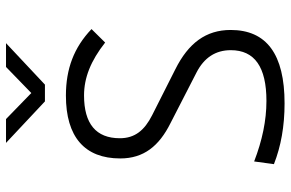

<svg xmlns="http://www.w3.org/2000/svg" viewBox="-181 -757 948 626"><g transform="rotate(-90 293.0 -444.0)"><path d="M269 9.8C429.2 9.8 508.3 -48.8 508.3 -166C508.3 -246.6 465.3 -303.7 380.4 -346.2L230.5 -421.9C181.2 -446.8 155.3 -478 155.3 -527.3C155.3 -605 202.6 -644 294.9 -644C352.5 -644 407.7 -622.1 467.3 -575.2L511.2 -619.6C451.2 -676.8 381.8 -703.1 294.4 -703.1C159.7 -703.1 89.4 -642.1 89.4 -525.9C89.4 -449.7 129.4 -399.4 205.1 -361.8L369.6 -277.3C418 -252.4 442.4 -215.3 442.4 -165.5C442.4 -87.9 387.7 -49.3 276.9 -49.3C213.4 -49.3 147.9 -63 79.6 -89.4L70.8 -24.9C128.9 -2 194.3 9.8 269 9.8ZM275.4 -771.5H330.1L465.3 -898.4H387.7L302.7 -815.9L217.8 -898.4H140.1Z"/></g></svg>

Font: Cascadia Code Light
Style: Regular
Weight: 300
Monospace: yes
Designer: Aaron Bell
Foundry: Saja Typeworks
Version: Version 2404.023